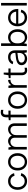

<svg xmlns="http://www.w3.org/2000/svg" viewBox="2214 -2964 759 5228"><g transform="rotate(-90 2594.0 -349.5)"><path d="M275.9 -509.8Q356 -509.8 414.1 -465.6Q472.2 -421.4 493.2 -346.2L423.8 -334Q408.7 -386.7 370.1 -415.8Q331.5 -444.8 275.9 -444.8Q200.7 -444.8 155.8 -392.3Q110.8 -339.8 110.8 -251Q110.8 -162.1 155.8 -109.6Q200.7 -57.1 275.9 -57.1Q331.5 -57.1 369.9 -85Q408.2 -112.8 423.8 -164.1L493.2 -151.9Q472.2 -78.6 414.1 -35.4Q356 7.8 275.9 7.8Q171.9 7.8 106 -64.5Q40 -136.7 40 -251Q40 -365.2 106 -437.5Q171.9 -509.8 275.9 -509.8Z M801.8 7.8Q697.8 7.8 631.8 -64.5Q565.9 -136.7 565.9 -251Q565.9 -365.2 631.8 -437.5Q697.8 -509.8 801.8 -509.8Q906.2 -509.8 972.2 -437.3Q1038.1 -364.7 1038.1 -251Q1038.1 -137.2 972.2 -64.7Q906.2 7.8 801.8 7.8ZM636.7 -251Q636.7 -161.1 681.6 -108.2Q726.6 -55.2 801.8 -55.2Q877 -55.2 921.9 -108.2Q966.8 -161.1 966.8 -251Q966.8 -339.8 921.9 -392.3Q877 -444.8 801.8 -444.8Q726.6 -444.8 681.6 -392.3Q636.7 -339.8 636.7 -251Z M1529.8 -298.8V0H1458.5V-326.2Q1458.5 -384.3 1426.8 -415Q1395 -445.8 1348.6 -445.8Q1314 -445.8 1282.7 -429.4Q1251.5 -413.1 1230 -378.7Q1208.5 -344.2 1208.5 -298.8V0H1137.7V-359.9Q1137.7 -455.1 1132.8 -500H1193.8Q1204.1 -462.9 1208.5 -424.8Q1241.2 -466.3 1283.4 -488Q1325.7 -509.8 1368.7 -509.8Q1417.5 -509.8 1457 -483.4Q1496.6 -457 1515.6 -408.2Q1546.9 -458 1592.3 -483.9Q1637.7 -509.8 1687.5 -509.8Q1756.8 -509.8 1803.7 -460.9Q1850.6 -412.1 1850.6 -326.2V0H1779.8V-326.2Q1779.8 -384.3 1747.8 -415Q1715.8 -445.8 1669.4 -445.8Q1634.8 -445.8 1603.5 -429.4Q1572.3 -413.1 1551 -378.7Q1529.8 -344.2 1529.8 -298.8Z M2014.2 -500V-566.9Q2014.2 -595.2 2021.7 -619.6Q2029.3 -644 2044.7 -664.6Q2060.1 -685.1 2087.4 -697Q2114.7 -709 2151.4 -709Q2183.6 -709 2217.3 -702.1V-639.2Q2185.5 -647 2157.2 -647Q2115.7 -647 2100.6 -624.3Q2085.4 -601.6 2085.4 -563V-500H2197.3V-440.9H2085.4V0H2014.2V-440.9H1935.1V-490.2Z M2482.9 7.8Q2378.9 7.8 2313 -64.5Q2247.1 -136.7 2247.1 -251Q2247.1 -365.2 2313 -437.5Q2378.9 -509.8 2482.9 -509.8Q2587.4 -509.8 2653.3 -437.3Q2719.2 -364.7 2719.2 -251Q2719.2 -137.2 2653.3 -64.7Q2587.4 7.8 2482.9 7.8ZM2317.9 -251Q2317.9 -161.1 2362.8 -108.2Q2407.7 -55.2 2482.9 -55.2Q2558.1 -55.2 2603 -108.2Q2647.9 -161.1 2647.9 -251Q2647.9 -339.8 2603 -392.3Q2558.1 -444.8 2482.9 -444.8Q2407.7 -444.8 2362.8 -392.3Q2317.9 -339.8 2317.9 -251Z M2814 -500H2875Q2885.3 -462.9 2889.6 -424.8Q2919.4 -465.3 2952.9 -487.1Q2986.3 -508.8 3030.8 -508.8L3037.6 -444.8Q2972.2 -444.8 2930.9 -404.1Q2889.6 -363.3 2889.6 -298.8V0H2818.8V-359.9Q2818.8 -455.1 2814 -500Z M3160.6 -131.8V-440.9H3081.5V-490.2L3160.6 -500L3180.7 -628.9H3231.9V-500H3343.8V-440.9H3231.9V-136.2Q3231.9 -97.7 3247.1 -74.7Q3262.2 -51.8 3303.7 -51.8Q3330.1 -51.8 3363.8 -60.1V2.9Q3330.1 9.8 3297.9 9.8Q3227.5 9.8 3194.1 -31Q3160.6 -71.8 3160.6 -131.8Z M3842.8 0H3781.7Q3770.5 -40 3766.6 -75.2Q3708 8.8 3610.4 8.8Q3532.2 8.8 3482.9 -33.9Q3433.6 -76.7 3433.6 -144Q3433.6 -272 3636.7 -295.9L3766.6 -311V-340.8Q3766.6 -387.2 3735.6 -416Q3704.6 -444.8 3654.8 -444.8Q3606.9 -444.8 3574 -425.8Q3541 -406.7 3528.3 -370.1L3459.5 -381.8Q3478 -441.9 3530 -475.8Q3582 -509.8 3654.8 -509.8Q3737.8 -509.8 3787.6 -459.5Q3837.4 -409.2 3837.4 -326.2V-140.1Q3837.4 -49.8 3842.8 0ZM3616.7 -54.2Q3685.5 -54.2 3726.1 -95Q3766.6 -135.7 3766.6 -201.2V-254.9L3635.7 -238.8Q3504.4 -223.1 3504.4 -144Q3504.4 -105 3535.9 -79.6Q3567.4 -54.2 3616.7 -54.2Z M4028.3 -700.2V-431.2Q4058.1 -469.2 4101.1 -489.5Q4144 -509.8 4193.4 -509.8Q4290 -509.8 4351.3 -437.3Q4412.6 -364.7 4412.6 -251Q4412.6 -136.2 4351.3 -63.2Q4290 9.8 4193.4 9.8Q4144.5 9.8 4101.8 -13.4Q4059.1 -36.6 4028.3 -75.2Q4022.9 -34.7 4013.7 0H3952.6Q3957.5 -44.9 3957.5 -140.1V-700.2ZM4028.3 -269V-235.8Q4028.3 -160.2 4070.3 -106.7Q4112.3 -53.2 4179.7 -53.2Q4254.9 -53.2 4298.1 -106.4Q4341.3 -159.7 4341.3 -251Q4341.3 -340.8 4298.3 -392.8Q4255.4 -444.8 4179.7 -444.8Q4132.8 -444.8 4097.7 -419.7Q4062.5 -394.5 4045.4 -355.2Q4028.3 -315.9 4028.3 -269Z M4728 -509.8Q4832.5 -509.8 4898.4 -437.3Q4964.4 -364.7 4964.4 -251V-231.9H4564Q4568.4 -150.9 4612.5 -104Q4656.7 -57.1 4728 -57.1Q4783.7 -57.1 4822 -85Q4860.4 -112.8 4876 -164.1L4945.3 -151.9Q4924.3 -78.6 4866.2 -35.4Q4808.1 7.8 4728 7.8Q4624 7.8 4558.1 -64.5Q4492.2 -136.7 4492.2 -251Q4492.2 -365.2 4558.1 -437.5Q4624 -509.8 4728 -509.8ZM4728 -444.8Q4661.6 -444.8 4618.4 -403.6Q4575.2 -362.3 4565.9 -290H4891.1Q4881.8 -362.8 4838.4 -403.8Q4794.9 -444.8 4728 -444.8Z M5057.1 0V-700.2H5127.9V0Z"/></g></svg>

Font: LT Superior
Style: Regular
Weight: 400
Designer: Daniel Lyons
Foundry: LyonsType
Version: Version 1.000